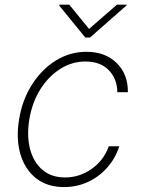

<svg xmlns="http://www.w3.org/2000/svg" viewBox="-20 -770 594 802"><path d="M247.5 11.4Q176.8 11.4 130.3 -25.6Q83.8 -62.5 65.2 -126.4Q46.5 -190.3 59.7 -271Q72.8 -352.3 113.3 -416.2Q153.8 -480.1 212.9 -516.9Q272 -553.6 340.9 -553.6Q419.4 -553.6 467.2 -506.9Q514.9 -460.2 514.2 -384.9H470.2Q469.1 -441.8 433.8 -477.5Q398.4 -513.1 337 -513.1Q280.5 -513.1 231.5 -482.1Q182.5 -451 148.4 -396.7Q114.3 -342.3 102.6 -271.7Q91.3 -202.4 105.6 -147.4Q120 -92.3 157.3 -60.5Q194.6 -28.8 251.8 -28.8Q312.1 -28.8 362.9 -64.5Q413.7 -100.1 434.3 -159.1H478.3Q462 -108.3 427.7 -69.8Q393.5 -31.2 347.1 -9.9Q300.8 11.4 247.5 11.4ZM269.5 -750.4 351.9 -649.1 468.4 -750.4H509.2L507.8 -746.8L356.2 -613.3H336.3L227.3 -746.8L228.7 -750.4Z"/></svg>

Font: Inter UI Extra Light
Style: Italic
Weight: 200
Italic angle: -9.39999°
Designer: Rasmus Andersson
Foundry: rsms
Version: 3.2;8d6f07862